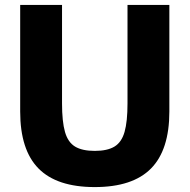

<svg xmlns="http://www.w3.org/2000/svg" viewBox="-20 -750 770 780"><path d="M365 10Q211 10 136.5 -65.5Q62 -141 62 -297V-730H232V-330Q232 -256 244 -214Q256 -172 285 -154.5Q314 -137 365 -137Q416 -137 445 -154.5Q474 -172 486 -214Q498 -256 498 -330V-730H668V-297Q668 -141 593.5 -65.5Q519 10 365 10Z"/></svg>

Font: M PLUS 2 ExtraBold
Style: Regular
Weight: 800
Version: Version 1.001